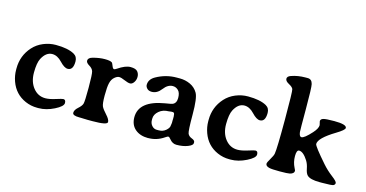

<svg xmlns="http://www.w3.org/2000/svg" viewBox="-77 -1076 2740 1436"><g transform="rotate(15 1293.5 -357.5)"><path d="M433.6 -104Q452.6 -104 452.6 -77.9Q452.6 -51.8 391.1 -21Q329.6 9.8 271 9.8H259.8Q211.4 9.8 168 -9.3Q83 -46.4 50.8 -135.7Q35.2 -179.7 35.2 -223.1V-234.9Q35.2 -333.5 100.1 -405.8Q132.8 -441.9 179.4 -461.2Q226.1 -480.5 275.4 -480.5Q368.2 -480.5 418.5 -452.6Q448.2 -436 448.2 -398.4Q448.2 -330.6 405.3 -330.6Q378.9 -330.6 343 -369.1Q307.1 -407.7 267.1 -407.7Q218.8 -407.7 187.5 -347.7Q169.9 -313.5 169.4 -239.7Q169.4 -238.8 169.4 -237.8Q169.4 -167 206.1 -121.1Q243.2 -74.7 300.3 -74.7Q332 -74.7 378.2 -89.4Q424.3 -104 433.6 -104Z M800.8 -23.9Q800.8 -0.5 687.5 -0.5H645.5L635.3 -1Q625 -1.5 614.3 -1.5L604 -2Q593.8 -2.4 582.5 -2.4Q531.2 -2.4 531.2 -24.4Q531.2 -46.4 556.9 -68.8Q582.5 -91.3 588.1 -109.4Q593.8 -127.4 593.8 -233.4Q593.8 -339.4 587.2 -360.4Q580.6 -381.3 555.4 -396.2Q530.3 -411.1 530.3 -427.2Q530.3 -449.7 564 -459Q614.7 -472.7 655.8 -472.7Q696.8 -472.7 710.9 -463.4Q716.8 -459.5 724.4 -438.5Q731.9 -417.5 742.2 -417.5Q746.6 -417.5 760.7 -426.3Q817.4 -465.3 857.4 -465.3Q897.5 -465.3 911.9 -448.2Q926.3 -431.2 926.3 -407.2Q926.3 -383.3 913.3 -364.5Q900.4 -345.7 884 -345.7Q867.7 -345.7 838.9 -358.4Q810.1 -371.1 794.4 -371.1Q778.8 -371.1 759.3 -354.5Q739.7 -337.9 732.2 -307.1Q724.6 -276.4 724.6 -210.7Q724.6 -145 733.9 -125.7Q743.2 -106.4 772 -75.2Q800.8 -43.9 800.8 -23.9Z M1263.2 -199.7Q1263.2 -221.7 1249.5 -221.7H1236.8Q1224.6 -219.2 1218.3 -219.2Q1173.8 -219.2 1143.6 -193.4Q1113.3 -167.5 1113.3 -134.8V-123.5Q1113.3 -98.6 1128.9 -80.6Q1144.5 -62.5 1167 -62.5H1182.6Q1214.8 -62.5 1237.8 -82.5Q1260.7 -102.5 1260.7 -121.6Q1262.7 -131.3 1262.7 -134.3L1263.7 -142.1V-163.1L1264.2 -170.9V-192.4Q1263.2 -197.3 1263.2 -199.7ZM1461.4 -44.9V-37.6Q1461.4 -21 1424.8 -6.6Q1388.2 7.8 1337.9 7.8Q1307.1 7.8 1284.7 -20Q1272.5 -35.6 1265.6 -35.6Q1258.8 -36.1 1242.2 -24.4Q1186.5 13.7 1122.1 13.7Q1121.6 13.7 1121.1 14.2Q1057.6 14.2 1019.5 -18.6Q981.4 -51.3 981 -110.4Q981 -237.3 1176.3 -270Q1223.1 -277.3 1232.4 -281.2Q1260.7 -293 1260.7 -333.5Q1260.7 -374 1242.4 -391.8Q1224.1 -409.7 1199.7 -409.7Q1161.1 -409.7 1129.9 -368.4Q1098.6 -327.1 1057.1 -327.1Q1032.7 -327.1 1020.3 -340.6Q1007.8 -354 1007.8 -368.2Q1007.8 -411.1 1052.7 -436.5Q1127.4 -478.5 1210.9 -478.5H1236.3Q1278.3 -478.5 1316.7 -460.7Q1355 -442.9 1376 -406.2Q1397 -369.6 1397 -242.7Q1397 -115.7 1405 -96.4Q1413.1 -77.1 1437.3 -68.1Q1461.4 -59.1 1461.4 -44.9Z M1921.4 -104Q1940.4 -104 1940.4 -77.9Q1940.4 -51.8 1878.9 -21Q1817.4 9.8 1758.8 9.8H1747.6Q1699.2 9.8 1655.8 -9.3Q1570.8 -46.4 1538.6 -135.7Q1522.9 -179.7 1522.9 -223.1V-234.9Q1522.9 -333.5 1587.9 -405.8Q1620.6 -441.9 1667.2 -461.2Q1713.9 -480.5 1763.2 -480.5Q1856 -480.5 1906.2 -452.6Q1936 -436 1936 -398.4Q1936 -330.6 1893.1 -330.6Q1866.7 -330.6 1830.8 -369.1Q1794.9 -407.7 1754.9 -407.7Q1706.5 -407.7 1675.3 -347.7Q1657.7 -313.5 1657.2 -239.7Q1657.2 -238.8 1657.2 -237.8Q1657.2 -167 1693.8 -121.1Q1731 -74.7 1788.1 -74.7Q1819.8 -74.7 1866 -89.4Q1912.1 -104 1921.4 -104Z M2433.6 -469.2Q2529.3 -469.2 2529.8 -441.4Q2529.8 -425.3 2468.8 -388.7Q2346.7 -314.9 2346.7 -269Q2346.7 -252.4 2446.3 -138.7Q2481 -99.1 2522.2 -67.9Q2563.5 -36.6 2563.5 -24.2Q2563.5 -11.7 2551.5 -5.6Q2539.6 0.5 2463.9 0.5H2444.8Q2371.6 0.5 2347.7 -23.4Q2333.5 -37.6 2326.9 -72.5Q2320.3 -107.4 2304.7 -131.8Q2269 -188 2236.8 -188Q2216.8 -188 2216.8 -140.6Q2216.8 -93.3 2236.8 -54.2Q2245.6 -37.1 2245.6 -33.2Q2245.6 -11.7 2213.4 -3.9Q2196.8 0 2135 0Q2073.2 0 2054.2 -4.9Q2025.9 -12.2 2025.9 -30.3Q2025.9 -40.5 2044.7 -71.5Q2063.5 -102.5 2066.4 -119.1Q2073.7 -161.1 2073.7 -382.3Q2073.7 -603.5 2067.9 -618.9Q2062 -634.3 2033.4 -649.4Q2004.9 -664.6 2004.9 -682.9Q2004.9 -701.2 2031.2 -710.4Q2081.5 -728.5 2141.6 -728.5H2158.7Q2189.5 -728.5 2198.2 -692.9Q2204.6 -667.5 2204.6 -500.7Q2204.6 -334 2206.1 -323.2Q2210.4 -289.1 2226.6 -289.1Q2248.5 -289.1 2302.2 -348.6Q2335.4 -385.3 2335.4 -411.1L2328.6 -440.4Q2328.6 -457 2348.9 -463.1Q2369.1 -469.2 2433.6 -469.2Z"/></g></svg>

Font: Averia Serif Libre
Style: Bold
Weight: 700
Version: Version 1.002